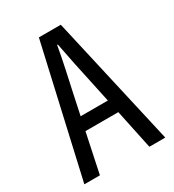

<svg xmlns="http://www.w3.org/2000/svg" viewBox="-178 -838 855 941"><g transform="rotate(-30 250.0 -367.5)"><path d="M21 0H109L156 -223H342L389 0H479L312 -735H188ZM172 -298 196 -411C214 -493 232 -573 247 -658H251C267 -573 284 -493 302 -411L326 -298Z"/></g></svg>

Font: Noto Sans Mono CJK SC
Style: Regular
Weight: 400
Designer: Ryoko NISHIZUKA 西塚涼子 (kana, bopomofo & ideographs); Paul D. Hunt (Latin, Greek & Cyrillic); Sandoll Communications 산돌커뮤니
Foundry: Adobe
Version: Version 2.004;hotconv 1.0.118;makeotfexe 2.5.65603